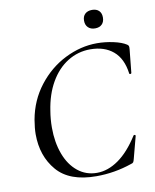

<svg xmlns="http://www.w3.org/2000/svg" viewBox="-90 -871 768 952"><g transform="rotate(-10 294.5 -395.0)"><path d="M64 -316Q81 -411 137.5 -484Q194 -557 273 -596.5Q352 -636 434 -636Q475 -636 516.5 -627Q558 -618 581 -603Q587 -599 588.5 -594.5Q590 -590 589 -579L577 -461Q576 -457 571 -457Q566 -457 566 -461Q556 -537 511.5 -574.5Q467 -612 396 -612Q334 -612 282 -579.5Q230 -547 195.5 -487Q161 -427 149 -346Q142 -305 142 -262Q142 -188 164 -129Q186 -70 227.5 -36.5Q269 -3 324 -3Q379 -3 432.5 -40.5Q486 -78 534 -154Q536 -156 538 -156Q541 -156 543 -154Q545 -152 544 -150L515 -40Q512 -28 509 -23.5Q506 -19 497 -17Q410 13 318 13Q183 13 120 -60.5Q57 -134 57 -244Q57 -274 64 -316ZM391 -757Q391 -779 404 -791Q417 -803 439 -803Q461 -803 473.5 -791Q486 -779 486 -757Q486 -735 473.5 -722.5Q461 -710 439 -710Q417 -710 404 -722.5Q391 -735 391 -757Z"/></g></svg>

Font: CormorantInfant-MediumItalic
Style: Italic
Weight: 500
Italic angle: -10°
Designer: Christian Thalmann (Catharsis Fonts)
Foundry: Catharsis Fonts
Version: Version 3.303